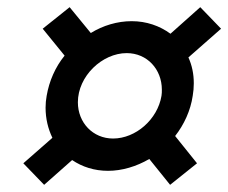

<svg xmlns="http://www.w3.org/2000/svg" viewBox="-20 -570 636 535"><path d="M517 -303C519 -315 520 -326 520 -338C520 -364 515 -388 505 -410L596 -490L538 -550L455 -476C425 -498 388 -511 347 -511C307 -511 267 -499 233 -478L174 -550L99 -490L160 -415C134 -383 117 -344 110 -303C108 -292 107 -281 107 -270C107 -239 114 -211 126 -186L45 -115L103 -55L181 -124C209 -105 243 -94 281 -94C320 -94 360 -106 396 -127L454 -55L529 -115L468 -191C493 -223 511 -262 517 -303ZM197 -285C197 -358 265 -422 333 -422C390 -422 431 -377 431 -320C431 -314 431 -309 430 -303C419 -237 358 -184 295 -184C239 -184 197 -228 197 -285Z"/></svg>

Font: Arthouse Owned Medium
Style: Italic
Weight: 500
Italic angle: -10°
Designer: Jeremy Tribby
Foundry: Tribby Type
Version: Version 1.000;PS 001.000;hotconv 1.0.88;makeotf.lib2.5.64775